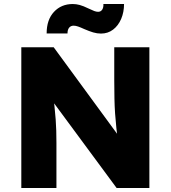

<svg xmlns="http://www.w3.org/2000/svg" viewBox="-20 -935 849 955"><path d="M86 0V-700H247L604.3 -212.3L568.3 -218.7Q562.7 -262.3 558.8 -298.3Q555 -334.3 552.5 -369.7Q550 -405 549.2 -445Q548.3 -485 548.3 -536.7V-700H723V0H560L183 -510.7L240.7 -499.3Q247 -443.3 251 -405.8Q255 -368.3 257 -340.3Q259 -312.3 259.8 -285.5Q260.7 -258.7 260.7 -224.3V0ZM482.3 -768Q463.3 -768 443.5 -773.8Q423.7 -779.7 399.3 -790.3Q381 -798.7 368.7 -803Q356.3 -807.3 346.3 -807.3Q332 -807.3 323.8 -797.2Q315.7 -787 315.7 -768.7H212Q212 -836.7 248.3 -875.8Q284.7 -915 342 -915Q359 -915 376.3 -910.3Q393.7 -905.7 421.3 -892.3Q438 -884.3 448.5 -880.3Q459 -876.3 468 -876.3Q481.3 -876.3 488.3 -887Q495.3 -897.7 494.3 -915H597Q597 -874.7 582.7 -841Q568.3 -807.3 542.5 -787.7Q516.7 -768 482.3 -768Z"/></svg>

Font: Lexend Medium
Style: Regular
Weight: 500
Designer: Bonnie Shaver-Troup, Thomas Jockin
Foundry: Lexend
Version: Version 1.005